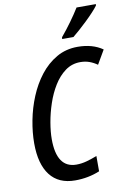

<svg xmlns="http://www.w3.org/2000/svg" viewBox="-102 -1004 726 1076"><g transform="rotate(-10 261.0 -466.5)"><path d="M237 10Q143 10 94.5 -53Q46 -116 46 -234Q46 -296 59 -364Q72 -432 98.5 -496Q125 -560 165 -611.5Q205 -663 258.5 -694Q312 -725 379 -725Q464 -725 521 -685L475 -606Q454 -621 430.5 -629.5Q407 -638 379 -638Q331 -638 293.5 -610.5Q256 -583 228.5 -538.5Q201 -494 183 -440.5Q165 -387 156 -334.5Q147 -282 147 -240Q147 -76 259 -76Q288 -76 317 -84Q346 -92 377 -104V-17Q312 10 237 10ZM303 -793Q334 -830 362.5 -869.5Q391 -909 412 -943H522L521 -935Q511 -921 491.5 -900Q472 -879 448.5 -856.5Q425 -834 403 -814.5Q381 -795 366 -783H302Z"/></g></svg>

Font: Noto Sans Condensed Medium
Style: Italic
Weight: 500
Width: 3
Italic angle: -12°
Designer: Monotype Design Team
Foundry: Monotype Imaging Inc.
Version: Version 2.013; ttfautohint (v1.8.4.7-5d5b)